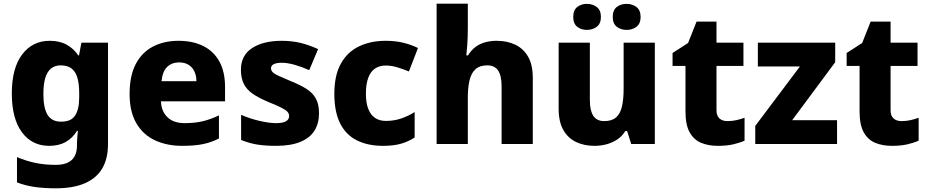

<svg xmlns="http://www.w3.org/2000/svg" viewBox="-20 -780 5028 1040"><path d="M249 -559Q303 -559 341 -538Q379 -517 404 -480H408L421 -549H565V1Q565 79 534 132Q503 185 440 212.5Q377 240 282 240Q220 240 169.5 233Q119 226 72 208V71Q122 92 172 102.5Q222 113 282 113Q340 113 368.5 86.5Q397 60 397 8V-3Q397 -18 398.5 -36Q400 -54 402 -71H397Q373 -32 336 -11Q299 10 246 10Q153 10 98.5 -64Q44 -138 44 -274Q44 -411 100 -485Q156 -559 249 -559ZM308 -426Q277 -426 256 -408.5Q235 -391 225 -357Q215 -323 215 -271Q215 -194 238 -157.5Q261 -121 310 -121Q337 -121 355.5 -128.5Q374 -136 385.5 -152.5Q397 -169 403 -194Q409 -219 409 -254V-275Q409 -326 399 -359.5Q389 -393 367 -409.5Q345 -426 308 -426Z M947 -559Q1025 -559 1081.5 -530.5Q1138 -502 1168.5 -446.5Q1199 -391 1199 -309V-231H852Q854 -177 887 -145Q920 -113 981 -113Q1034 -113 1077 -123Q1120 -133 1166 -155V-30Q1126 -9 1080 0.5Q1034 10 967 10Q884 10 819.5 -20Q755 -50 718.5 -112.5Q682 -175 682 -271Q682 -369 715 -432.5Q748 -496 808 -527.5Q868 -559 947 -559ZM950 -442Q911 -442 885.5 -417.5Q860 -393 855 -340H1044Q1044 -369 1033.5 -392Q1023 -415 1002 -428.5Q981 -442 950 -442Z M1708 -166Q1708 -112 1683.5 -72.5Q1659 -33 1607 -11.5Q1555 10 1475 10Q1417 10 1373.5 3Q1330 -4 1286 -22V-158Q1334 -137 1386.5 -125Q1439 -113 1474 -113Q1512 -113 1529 -123Q1546 -133 1546 -151Q1546 -164 1537.5 -174Q1529 -184 1503.5 -197Q1478 -210 1428 -230Q1379 -251 1347.5 -273Q1316 -295 1300.5 -326Q1285 -357 1285 -402Q1285 -480 1345.5 -519.5Q1406 -559 1506 -559Q1559 -559 1606 -548Q1653 -537 1703 -514L1655 -400Q1615 -418 1576 -429Q1537 -440 1506 -440Q1478 -440 1463 -432.5Q1448 -425 1448 -410Q1448 -399 1456.5 -389.5Q1465 -380 1489.5 -369Q1514 -358 1561 -338Q1608 -319 1641 -298Q1674 -277 1691 -246Q1708 -215 1708 -166Z M2055 10Q1973 10 1913.5 -19.5Q1854 -49 1822.5 -111.5Q1791 -174 1791 -272Q1791 -372 1826.5 -435.5Q1862 -499 1925 -529Q1988 -559 2069 -559Q2123 -559 2166.5 -548Q2210 -537 2244 -520L2195 -393Q2160 -407 2130 -416Q2100 -425 2069 -425Q2035 -425 2011 -408.5Q1987 -392 1974.5 -358Q1962 -324 1962 -273Q1962 -222 1975 -189.5Q1988 -157 2012 -141Q2036 -125 2070 -125Q2114 -125 2152.5 -138Q2191 -151 2226 -173V-35Q2192 -13 2152 -1.5Q2112 10 2055 10Z M2514 -627Q2514 -577 2511 -537.5Q2508 -498 2506 -480H2515Q2533 -509 2556 -526Q2579 -543 2608 -551Q2637 -559 2670 -559Q2727 -559 2771 -538Q2815 -517 2840.5 -473Q2866 -429 2866 -358V0H2697V-311Q2697 -369 2678.5 -397.5Q2660 -426 2619 -426Q2579 -426 2556 -405.5Q2533 -385 2523.5 -346Q2514 -307 2514 -250V0H2345V-760H2514Z M3527 -549V0H3399L3377 -70H3367Q3350 -42 3323.5 -24.5Q3297 -7 3265.5 1.5Q3234 10 3200 10Q3144 10 3100 -11Q3056 -32 3031 -76.5Q3006 -121 3006 -191V-549H3175V-238Q3175 -182 3193.5 -153Q3212 -124 3253 -124Q3294 -124 3317 -144Q3340 -164 3349 -203.5Q3358 -243 3358 -299V-549ZM3085 -688Q3085 -725 3106.5 -742Q3128 -759 3159 -759Q3190 -759 3212.5 -742Q3235 -725 3235 -688Q3235 -652 3212.5 -635Q3190 -618 3159 -618Q3128 -618 3106.5 -635Q3085 -652 3085 -688ZM3299 -688Q3299 -725 3320.5 -742Q3342 -759 3374 -759Q3405 -759 3427.5 -742Q3450 -725 3450 -688Q3450 -652 3427.5 -635Q3405 -618 3375 -618Q3343 -618 3321 -635Q3299 -652 3299 -688Z M3920 -124Q3946 -124 3968 -129Q3990 -134 4013 -142V-18Q3986 -6 3951 2Q3916 10 3868 10Q3817 10 3777.5 -6.5Q3738 -23 3715.5 -63.5Q3693 -104 3693 -176V-423H3623V-493L3707 -547L3753 -663H3861V-549H4007V-423H3861V-182Q3861 -153 3877 -138.5Q3893 -124 3920 -124Z M4514 0H4071V-98L4313 -420H4085V-549H4504V-443L4271 -129H4514Z M4863 -124Q4889 -124 4911 -129Q4933 -134 4956 -142V-18Q4929 -6 4894 2Q4859 10 4811 10Q4760 10 4720.5 -6.5Q4681 -23 4658.5 -63.5Q4636 -104 4636 -176V-423H4566V-493L4650 -547L4696 -663H4804V-549H4950V-423H4804V-182Q4804 -153 4820 -138.5Q4836 -124 4863 -124Z"/></svg>

Font: Noto Sans Thai ExtraBold
Style: Regular
Weight: 800
Version: Version 2.001